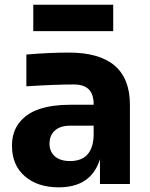

<svg xmlns="http://www.w3.org/2000/svg" viewBox="-20 -780 634 814"><path d="M460 -647.9H121.1V-759.8H460ZM229 14.2Q139.2 14.2 85 -33Q30.8 -80.1 30.8 -162.1Q30.8 -221.2 62.3 -260.7Q93.8 -300.3 148.2 -318.1Q202.6 -335.9 277.8 -335.9H377V-337.9Q377 -380.4 356.4 -401.1Q335.9 -421.9 293 -421.9Q213.9 -421.9 91.8 -414.1V-548.8Q189.5 -557.1 272 -557.1Q530.8 -557.1 530.8 -335.9V0H403.8V-105Q366.7 14.2 229 14.2ZM276.9 -97.2Q372.1 -97.2 377 -203.1V-247.1H276.9Q235.4 -247.1 212.6 -226.6Q189.9 -206.1 189.9 -170.9Q189.9 -137.2 212.6 -117.2Q235.4 -97.2 276.9 -97.2Z"/></svg>

Font: Sora
Style: Bold
Weight: 700
Designer: Jonathan Barnbrook, Julián Moncada
Foundry: Barnbrook Fonts
Version: Version 2.000